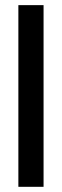

<svg xmlns="http://www.w3.org/2000/svg" viewBox="-20 -720 239 740"><path d="M50.8 -700.2H147.9V0H50.8Z"/></svg>

Font: Overused Grotesk Medium
Style: Regular
Weight: 500
Version: Version 0.002